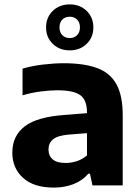

<svg xmlns="http://www.w3.org/2000/svg" viewBox="-20 -843 638 873"><path d="M225.5 10Q133.5 10 84.8 -34.2Q36 -78.5 36 -149Q36 -225.5 92.8 -268.8Q149.5 -312 276 -320.5L375.5 -328.5V-330.5Q375.5 -388.5 344.8 -410.5Q314 -432.5 241 -432.5Q207.5 -432.5 164.5 -427Q121.5 -421.5 82.5 -409.5V-531Q125.5 -543.5 176 -549.5Q226.5 -555.5 269.5 -555.5Q362.5 -555.5 421.8 -533.5Q481 -511.5 509.5 -459.8Q538 -408 538 -318.5V0H400.5L389 -53H381.5Q354 -21 313.2 -5.5Q272.5 10 225.5 10ZM200.5 -163.5Q200.5 -134.5 219.8 -118.2Q239 -102 278.5 -102Q303 -102 328.5 -110Q354 -118 375.5 -136.5V-237.5L292 -231Q242 -226.5 221.2 -209.5Q200.5 -192.5 200.5 -163.5ZM297 -614Q250.5 -614 220 -643.5Q189.5 -673 189.5 -718.5Q189.5 -764 220 -793.5Q250.5 -823 297 -823Q343.5 -823 374 -793.5Q404.5 -764 404.5 -718.5Q404.5 -673 374 -643.5Q343.5 -614 297 -614ZM297 -670Q317.5 -670 330.5 -683Q343.5 -696 343.5 -718.5Q343.5 -741 330.5 -754Q317.5 -767 297 -767Q276.5 -767 263.5 -754Q250.5 -741 250.5 -718.5Q250.5 -696 263.5 -683Q276.5 -670 297 -670Z"/></svg>

Font: Encode Sans SemiExpanded SemiExpanded
Style: Bold
Weight: 700
Width: 6
Designer: Multiple Designers
Foundry: Impallari Type
Version: Version 3.000; ttfautohint (v1.8.3) -l 8 -r 50 -G 200 -x 14 